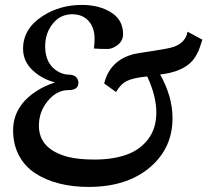

<svg xmlns="http://www.w3.org/2000/svg" viewBox="-20 -692 825 764"><path d="M565.9 -387.7Q511.7 -382.8 485.6 -370.1Q459.5 -357.4 441.9 -325.7L394.5 -359.9Q418 -454.1 515.6 -477.5Q526.9 -480 591.1 -489.7Q655.3 -499.5 671.9 -505.9Q718.8 -522.5 726.1 -565.9L785.2 -534.2Q778.8 -514.2 774.9 -502.7Q771 -491.2 763.2 -476.3Q755.4 -461.4 745.6 -450.2Q706.5 -405.8 617.2 -395.5Q666.5 -308.1 666.5 -221.7Q666.5 -103.5 578.1 -27.3Q486.3 51.8 332 51.8Q269 51.8 215.3 38.1Q161.6 24.4 120.4 -2.4Q79.1 -29.3 55.7 -73Q32.2 -116.7 32.2 -173.3Q32.2 -268.1 123 -328.1Q154.3 -349.1 198.2 -363.8V-364.3Q147 -377.4 109.4 -412.8Q71.8 -448.2 71.8 -498Q71.8 -577.6 149.4 -627.9Q217.8 -672.4 305.7 -672.4Q374.5 -672.4 422.1 -642.6Q469.7 -612.8 469.7 -556.6Q469.7 -527.8 445.8 -511.2Q425.8 -497.1 407.7 -497.1Q373.5 -497.1 353.5 -499Q356.4 -518.1 356.4 -537.1Q356.4 -582 332.5 -608.6Q308.6 -635.3 267.1 -635.3Q220.2 -635.3 189.9 -597.7Q159.7 -560.1 159.7 -507.8Q159.7 -433.1 216.3 -404.3Q234.9 -395 254.9 -395Q271.5 -395 281.7 -386Q292 -377 292 -362.3Q292 -333.5 252 -333.5Q205.1 -333.5 168.9 -288.6Q134.8 -246.6 134.8 -191.9Q134.8 -97.7 252 -67.4Q293 -57.1 356.4 -57.1Q428.2 -57.1 482.2 -75.9Q536.1 -94.7 569.1 -137.7Q602.1 -180.7 602.1 -244.6Q602.1 -309.6 565.9 -387.7Z"/></svg>

Font: Corben
Style: Regular
Weight: 400
Designer: vernon adams
Foundry: vernon adams
Version: Version 1.100